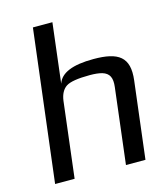

<svg xmlns="http://www.w3.org/2000/svg" viewBox="-106 -778 717 856"><g transform="rotate(-15 252.0 -350.0)"><path d="M351 -494C254 -494 199 -471 184 -425L217 -700H127L42 0H132L174 -349C178 -378 189 -399 207 -411C225 -423 262 -429 317 -429C340 -429 358 -427 373 -423C406 -413 416 -390 411 -349L369 0H459L502 -355C515 -461 466 -494 351 -494Z"/></g></svg>

Font: Gamestation Display
Style: Italic
Weight: 400
Designer: Jonas Hecksher
Foundry: Jonas Hecksher, Playtypeª, e-types AS
Version: Version 1.003